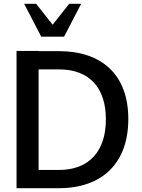

<svg xmlns="http://www.w3.org/2000/svg" viewBox="-20 -990 746 1010"><path d="M290 -625C451 -625 537 -528 537 -362C537 -196 450 -96 290 -96H183V-625ZM289 0C517 0 655 -131 655 -364C655 -595 518 -721 289 -721H183V-722H67V0ZM317 -797 407 -970H344L257 -860L170 -970H107L197 -797Z"/></svg>

Font: Perun Medium
Style: Regular
Weight: 500
Foundry: Copyright (c) Stefan Peev, Context Ltd, 2016
Version: Version 1.089